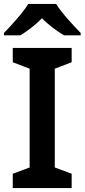

<svg xmlns="http://www.w3.org/2000/svg" viewBox="-30 -1051 431 978"><path d="M256 -1031H114C87 -986 27 -921 -10 -883V-871H74C109 -893 149 -922 184 -958C219 -922 261 -892 296 -871H381V-883C345 -920 283 -986 256 -1031ZM335 -93V-166L249 -198V-701L335 -734V-807H35V-734L121 -701V-198L35 -166V-93Z"/></svg>

Font: Noto Sans Kannada UI SemiBold
Style: Regular
Weight: 600
Designer: Jelle Bosma - Monotype Design Team
Foundry: Monotype Imaging Inc.
Version: Version 2.005